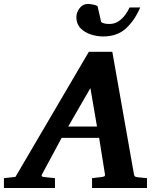

<svg xmlns="http://www.w3.org/2000/svg" viewBox="-73 -948 808 968"><path d="M-53.2 0V-49.8L4.9 -56.2L375 -687H493.2L602.1 -70.8Q603.5 -61.5 607.2 -58.6Q610.8 -55.7 622.1 -54.2L668 -49.8V0H391.1V-49.8L437 -55.2Q446.8 -56.2 452.1 -58.6Q457.5 -61 456.1 -69.8L426.8 -252.9H237.8L139.2 -69.8Q130.9 -56.6 151.9 -55.2L204.1 -49.8V0ZM271 -310.1H416L382.8 -503.9ZM633.8 -910.2Q606.4 -845.7 562.3 -804.9Q518.1 -764.2 446.8 -764.2Q416.5 -764.2 385.3 -774.2Q354 -784.2 333 -805.9Q312 -827.6 312 -861.8Q312 -884.8 328.1 -906.5Q344.2 -928.2 371.1 -928.2Q378.4 -928.2 394.5 -925.3Q410.6 -922.4 418.9 -917L437 -836.9Q450.2 -827.1 478 -827.1Q504.9 -827.1 524.9 -840.8Q544.9 -854.5 558.8 -873.8Q572.8 -893.1 580.1 -910.2Z"/></svg>

Font: Charis
Style: Bold Italic
Weight: 700
Italic angle: -11°
Designer: Walt Agee, Miriam Martin, Annie Olsen, Victor Gaultney, Lorna Priest, Alan Ward, Bob Hallissy, Martin Hosken, Sharon Cor
Foundry: SIL Global
Version: Version 7.000